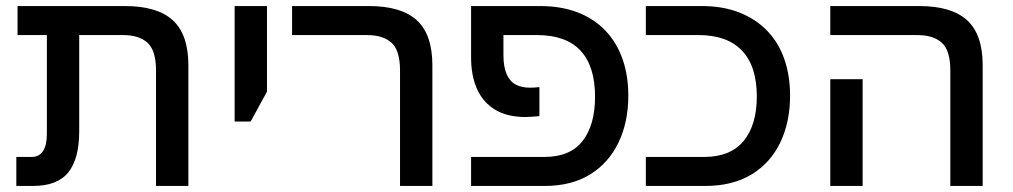

<svg xmlns="http://www.w3.org/2000/svg" viewBox="-20 -615 3349 635"><path d="M496 0V-382Q496 -448 468 -473.5Q440 -499 387 -499H38V-595H393Q500 -595 551.5 -548Q603 -501 603 -399V0ZM34 0V-96H86Q109 -96 122 -115Q135 -134 135 -172V-551H242V-181Q242 -90 206 -45Q170 0 89 0Z M756 -213V-595H863V-312L809 -213Z M1303 0V-382Q1303 -448 1275 -473.5Q1247 -499 1194 -499H946V-595H1200Q1307 -595 1358.5 -548Q1410 -501 1410 -399V0Z M1538 0V-96H1781Q1866 -96 1907 -149Q1948 -202 1948 -295Q1948 -396 1900 -447.5Q1852 -499 1756 -499H1584V-595H1766Q1836 -595 1890.5 -574Q1945 -553 1982.5 -513.5Q2020 -474 2039 -419.5Q2058 -365 2058 -298Q2058 -211 2025.5 -143.5Q1993 -76 1931.5 -38Q1870 0 1781 0ZM1718 -228Q1657 -228 1617 -252.5Q1577 -277 1557.5 -321Q1538 -365 1538 -425V-595H1645V-433Q1645 -394 1655.5 -370Q1666 -346 1685.5 -335.5Q1705 -325 1732 -325Q1740 -325 1748 -325.5Q1756 -326 1764 -327V-231Q1753 -230 1740.5 -229Q1728 -228 1718 -228Z M2116 0V-96H2309Q2396 -96 2439.5 -149Q2483 -202 2483 -296Q2483 -396 2434 -447.5Q2385 -499 2291 -499H2116V-595H2301Q2371 -595 2425.5 -573.5Q2480 -552 2517.5 -513Q2555 -474 2574 -419.5Q2593 -365 2593 -299Q2593 -211 2560.5 -143.5Q2528 -76 2465.5 -38Q2403 0 2312 0Z M3123 0V-382Q3123 -448 3095 -473.5Q3067 -499 3014 -499H2726V-595H3020Q3127 -595 3178.5 -548Q3230 -501 3230 -399V0ZM2726 0V-353H2833V0Z"/></svg>

Font: Noto Sans Hebrew Medium
Style: Regular
Weight: 500
Designer: Monotype Design Team
Foundry: Monotype Imaging Inc.
Version: Version 2.003